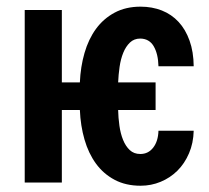

<svg xmlns="http://www.w3.org/2000/svg" viewBox="-20 -559 640 588"><path d="M456.5 -222.2H341.8Q342.3 -198.2 345.7 -174.1Q349.1 -149.9 356.9 -130.6Q364.7 -111.3 377.4 -99.4Q390.1 -87.4 409.7 -87.4Q434.1 -87.4 449.2 -106.9Q464.4 -126.5 465.3 -158.7H573.2Q572.3 -120.6 558.8 -89.4Q545.4 -58.1 523.2 -36.1Q501 -14.2 471.9 -2.2Q442.9 9.8 410.6 9.8Q365.2 9.8 331.1 -8.3Q296.9 -26.4 273.9 -57.9Q251 -89.4 238.8 -131.6Q226.6 -173.8 224.6 -222.2H169.4V0H55.7V-528.3H169.4V-306.6H224.6Q226.6 -354.5 238.8 -396.7Q251 -439 273.9 -470.5Q296.9 -502 331.1 -520.3Q365.2 -538.6 410.6 -538.6Q445.8 -538.6 475.6 -526.9Q505.4 -515.1 526.9 -491.9Q548.3 -468.8 560.5 -434.6Q572.8 -400.4 573.2 -356H465.3Q464.4 -393.6 450.9 -417Q437.5 -440.4 409.7 -440.9Q390.6 -440.9 377.9 -428.7Q365.2 -416.5 357.4 -397.2Q349.6 -377.9 346.2 -354Q342.8 -330.1 341.8 -306.6H456.5Z"/></svg>

Font: Roboto Mono
Style: Regular
Weight: 500
Designer: Google
Version: Version 2.000986; 2015; ttfautohint (v1.3)